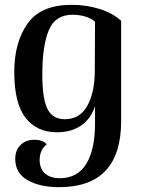

<svg xmlns="http://www.w3.org/2000/svg" viewBox="-20 -546 582 794"><path d="M43 111Q43 75 65 53.5Q87 32 122 32Q158 32 173 51Q144 74 144 116Q144 151 166 171Q188 191 227 191Q300 191 336.5 132Q373 73 373 -35V-107Q356 -55 315.5 -27Q275 1 216 1Q132 1 85.5 -59Q39 -119 39 -248Q39 -371 94 -448.5Q149 -526 276 -526Q337 -526 391.5 -509Q446 -492 481 -460V-45Q481 228 224 228Q145 228 94 199Q43 170 43 111ZM372 -248 373 -456Q358 -470 333 -477.5Q308 -485 280 -485Q208 -485 181.5 -420.5Q155 -356 155 -238Q155 -137 176.5 -95Q198 -53 248 -53Q310 -53 340.5 -107.5Q371 -162 372 -248Z"/></svg>

Font: Arima Madurai
Style: Bold
Weight: 700
Designer: Joana Correia and Natanael Gama
Foundry: NDISCOVER
Version: Version 1.019